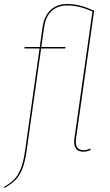

<svg xmlns="http://www.w3.org/2000/svg" viewBox="-55 -754 553 966"><path d="M364.7 1.5Q382.3 1.5 398.9 -6.3L401.9 0.5Q383.3 9.3 363.8 9.3Q337.9 9.3 326.2 -8.1Q314.5 -25.4 319.3 -57.1L410.2 -695.8Q343.3 -726.6 283.2 -726.6Q235.4 -726.6 205.1 -698.7Q174.8 -670.9 167 -616.7L152.8 -517.6H274.4L272.5 -510.3H151.9L78.6 6.8Q70.8 62.5 56.6 97.2Q42.5 131.8 22.9 151.4Q3.4 170.9 -32.2 191.9L-34.7 186.5Q-1.5 167 17.3 147.7Q36.1 128.4 49.6 94.7Q63 61 70.8 6.8L144 -510.3H67.9L68.8 -517.6H145L159.2 -617.7Q167.5 -674.3 200 -704.1Q232.4 -733.9 283.7 -733.9Q347.7 -733.9 411.6 -702.1L418.9 -702.6L327.6 -57.1Q319.8 1.5 364.7 1.5Z"/></svg>

Font: Fira Sans Compressed Eight
Style: Italic
Weight: 100
Width: 3
Italic angle: -8°
Designer: Carrois Corporate & Edenspiekermann AG
Foundry: Carrois Corporate GbR & Edenspiekermann AG
Version: Version 4.203;PS 004.203;hotconv 1.0.88;makeotf.lib2.5.64775